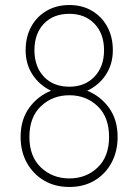

<svg xmlns="http://www.w3.org/2000/svg" viewBox="-20 -732 550 764"><path d="M256 12Q199 12 155.5 -13.5Q112 -39 87 -84Q62 -129 62 -187Q62 -255 95.5 -302Q129 -349 183 -371Q137 -393 109.5 -435Q82 -477 82 -532Q82 -585 104 -625.5Q126 -666 165.5 -689Q205 -712 256 -712Q307 -712 346 -689Q385 -666 407 -625.5Q429 -585 429 -532Q429 -477 401.5 -435Q374 -393 327 -371Q381 -349 414.5 -302Q448 -255 448 -187Q448 -129 423.5 -84Q399 -39 356 -13.5Q313 12 256 12ZM256 -22Q323 -22 368.5 -65.5Q414 -109 414 -187Q414 -266 368.5 -309.5Q323 -353 256 -353Q189 -353 143 -309.5Q97 -266 97 -187Q97 -109 143 -65.5Q189 -22 256 -22ZM256 -387Q318 -387 356 -427Q394 -467 394 -532Q394 -598 356 -637.5Q318 -677 256 -677Q192 -677 154.5 -637.5Q117 -598 117 -532Q117 -467 154.5 -427Q192 -387 256 -387Z"/></svg>

Font: Zen Kaku Gothic Antique Light
Style: Regular
Weight: 300
Designer: Yoshimichi Ohira
Foundry: Positype
Version: Version 1.001